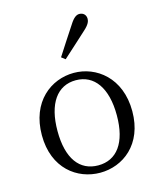

<svg xmlns="http://www.w3.org/2000/svg" viewBox="-122 -906 838 1007"><g transform="rotate(-15 297.0 -402.5)"><path d="M297 14C420 14 542 -74 542 -255C542 -437 418 -528 297 -528C173 -528 51 -437 51 -255C51 -74 173 14 297 14ZM297 -26C196 -26 136 -105 136 -255C136 -404 196 -488 297 -488C397 -488 458 -404 458 -255C458 -105 397 -26 297 -26ZM254 -624 275 -608C321 -649 364 -689 407 -728C435 -753 441 -770 441 -783C441 -807 424 -819 405 -819C389 -819 373 -808 353 -776C321 -727 287 -676 254 -624Z"/></g></svg>

Font: Noto Serif CJK JP
Style: Regular
Weight: 400
Designer: Ryoko NISHIZUKA 西塚涼子 (kana & ideographs); Frank Grießhammer (Latin, Greek & Cyrillic); Wenlong ZHANG 张文龙 (bopomofo); San
Foundry: Adobe Systems Incorporated
Version: Version 1.000;PS 1;hotconv 16.6.53;makeotf.lib2.5.65590